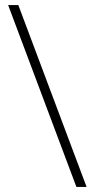

<svg xmlns="http://www.w3.org/2000/svg" viewBox="-20 -734 372 754"><path d="M52 -714H12L280 0H320Z"/></svg>

Font: Noto Sans Cherokee ExtraLight
Style: Regular
Weight: 200
Designer: Monotype Design Team
Foundry: Monotype Imaging Inc.
Version: Version 2.001